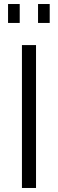

<svg xmlns="http://www.w3.org/2000/svg" viewBox="-20 -934 288 954"><path d="M89 0V-710H159V0ZM20 -820V-914H78V-820ZM169 -820V-914H227V-820Z"/></svg>

Font: Raleway Thin
Style: Regular
Weight: 400
Version: Version 4.026